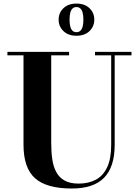

<svg xmlns="http://www.w3.org/2000/svg" viewBox="-20 -1040 780 1074"><path d="M715.5 -750V-730.5H621.5V-230Q621.5 -106.5 562.5 -46Q503.5 14.5 381.5 14.5Q240.5 14.5 176 -43Q111.5 -100.5 111.5 -230V-730.5H21.5V-750H366.5V-730.5H266.5V-240Q266.5 -190.5 272.5 -149Q278.5 -107.5 295 -77Q311.5 -46.5 341.8 -29.8Q372 -13 420 -13Q474.5 -13 515.5 -34.5Q556.5 -56 579.2 -103.8Q602 -151.5 602 -230V-730.5H511.5V-750ZM407.5 -840Q362 -840 335 -866Q308 -892 308 -930Q308 -968.5 335 -994.2Q362 -1020 407.5 -1020Q453.5 -1020 480.5 -994.2Q507.5 -968.5 507.5 -930Q507.5 -892 480.5 -866Q453.5 -840 407.5 -840ZM407.5 -860Q421 -860 429.8 -868.2Q438.5 -876.5 442.5 -892.2Q446.5 -908 446.5 -930Q446.5 -952.5 442.5 -968.2Q438.5 -984 429.8 -992.2Q421 -1000.5 407.5 -1000.5Q394 -1000.5 385.5 -992.2Q377 -984 373 -968.2Q369 -952.5 369 -930Q369 -908 373 -892.2Q377 -876.5 385.5 -868.2Q394 -860 407.5 -860Z"/></svg>

Font: Bodoni Moda
Style: Bold
Weight: 700
Designer: Owen Earl
Foundry: indestructible type
Version: Version 2.005